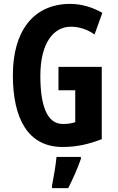

<svg xmlns="http://www.w3.org/2000/svg" viewBox="-20 -744 603 985"><path d="M280 -401V-281H366V-117C343 -111 332 -108 302 -108C217 -108 187 -212 187 -355C187 -524 255 -607 344 -607C387 -607 431 -592 465 -567L505 -678C457 -706 399 -724 340 -724C150 -724 46 -582 46 -359C46 -133 125 10 301 10C375 10 434 -4 502 -30V-401ZM395 71V61H270C266 104 254 173 247 208V221H330C354 174 378 120 395 71Z"/></svg>

Font: Noto Sans Gurmukhi ExtraCondensed
Style: Bold
Weight: 700
Width: 2
Designer: Jelle Bosma - Monotype Design Team
Foundry: Monotype Imaging Inc.
Version: Version 2.004